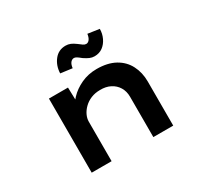

<svg xmlns="http://www.w3.org/2000/svg" viewBox="-154 -974 1254 1187"><g transform="rotate(-30 473.0 -380.5)"><path d="M184 0V-529H320L324 -389L283 -381Q301 -421 335 -457Q369 -493 419.5 -516.5Q470 -540 530 -540Q608 -540 660.5 -511Q713 -482 739.5 -430.5Q766 -379 766 -315V0H624V-288Q624 -327 606 -356.5Q588 -386 556.5 -402Q525 -418 484 -417Q448 -417 419 -405Q390 -393 369 -372.5Q348 -352 337 -328.5Q326 -305 326 -282V0H255Q223 0 205 0Q187 0 184 0ZM560 -614Q542 -614 526 -621Q510 -628 489 -642Q471 -657 461 -663Q451 -669 443 -669Q429 -669 418.5 -656.5Q408 -644 405 -618L322 -629Q324 -683 354.5 -722Q385 -761 436 -761Q454 -761 470 -754.5Q486 -748 506 -733Q521 -721 532 -713.5Q543 -706 553 -706Q567 -706 577 -719.5Q587 -733 590 -757L672 -745Q672 -711 657.5 -680.5Q643 -650 618.5 -632Q594 -614 560 -614Z"/></g></svg>

Font: Lexend Tera SemiBold
Style: Regular
Weight: 600
Version: Version 1.007